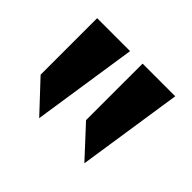

<svg xmlns="http://www.w3.org/2000/svg" viewBox="-80 -850 478 478"><g transform="rotate(45 159.0 -611.0)"><path d="M24 -551 98 -472 140 -750H24ZM184 -551 257 -472 299 -750H184Z"/></g></svg>

Font: Asimov Pro
Style: Blk
Weight: 900
Designer: Google
Version: Version 2.000980; 2014